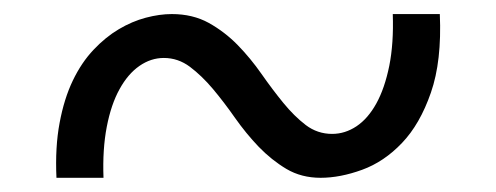

<svg xmlns="http://www.w3.org/2000/svg" viewBox="-20 -422 695 269"><path d="M445.3 -234.4Q463.4 -234.4 479.5 -245.1Q495.6 -255.9 507.3 -277.1Q519 -298.3 525.4 -329.8Q531.7 -361.3 530.3 -402.3H596.2Q599.1 -336.4 583.7 -292.2Q568.4 -248 543.2 -221.7Q518.1 -195.3 487.3 -184.1Q456.5 -172.9 429.2 -172.9Q402.3 -172.9 381.3 -185.3Q360.4 -197.8 342.5 -216.3Q324.7 -234.9 309.3 -256.8Q293.9 -278.8 278.3 -297.4Q262.7 -315.9 246.1 -328.4Q229.5 -340.8 209.5 -340.8Q191.4 -340.8 175.3 -329.6Q159.2 -318.4 147.5 -297.1Q135.7 -275.9 129.6 -244.4Q123.5 -212.9 125 -172.9H59.1Q57.1 -215.8 63.5 -249.8Q69.8 -283.7 82 -309.1Q94.2 -334.5 111.1 -352.3Q127.9 -370.1 146.5 -381.1Q165 -392.1 184.3 -397.2Q203.6 -402.3 220.7 -402.3Q250 -402.3 272.5 -389.9Q294.9 -377.4 313 -358.9Q331.1 -340.3 346.4 -318.4Q361.8 -296.4 377 -277.8Q392.1 -259.3 408.4 -246.8Q424.8 -234.4 445.3 -234.4Z"/></svg>

Font: Proza Libre
Style: Regular
Weight: 400
Designer: Jasper de Waard
Foundry: Jasper de Waard
Version: Version 1.000; ttfautohint (v1.4.1.8-43bc)